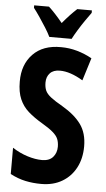

<svg xmlns="http://www.w3.org/2000/svg" viewBox="-62 -972 562 1021"><g transform="rotate(5 219.0 -461.5)"><path d="M408.2 -209Q408.2 -144.5 382.3 -95.2Q356.4 -45.9 309.3 -18.1Q262.2 9.8 198.2 9.8Q153.3 9.8 113 1.2Q72.8 -7.3 32.2 -28.8V-168.9Q71.3 -143.6 113.3 -130.4Q155.3 -117.2 190.9 -117.2Q230 -117.2 249.5 -139.6Q269 -162.1 269 -194.8Q269 -218.3 261.7 -236.1Q254.4 -253.9 233.6 -271.7Q212.9 -289.6 172.9 -313Q130.9 -337.9 100.3 -364.7Q69.8 -391.6 53.5 -429.2Q37.1 -466.8 37.1 -522.9Q36.6 -613.8 90.3 -669.4Q144 -725.1 240.2 -724.1Q283.7 -724.1 325.4 -712.4Q367.2 -700.7 405.8 -679.2L368.2 -558.1Q299.8 -599.1 245.1 -599.1Q210 -599.1 191.9 -579.6Q173.8 -560.1 173.8 -529.8Q173.8 -504.4 181.6 -486.8Q189.5 -469.2 211.2 -452.4Q232.9 -435.5 273.9 -412.1Q340.8 -373 374.5 -326.4Q408.2 -279.8 408.2 -209ZM172.9 -772.9Q163.6 -792.5 146.7 -819.6Q129.9 -846.7 111.3 -873.8Q92.8 -900.9 78.1 -919.9V-933.1H157.2Q173.8 -918 192.9 -897.2Q211.9 -876.5 231.9 -852.1Q254.9 -879.4 272.2 -897.7Q289.6 -916 308.1 -933.1H386.2V-919.9Q372.1 -900.9 354 -874.5Q335.9 -848.1 319.3 -821Q302.7 -793.9 292 -772.9Z"/></g></svg>

Font: Open Sans Condensed
Style: Bold
Weight: 700
Width: 3
Designer: Monotype Design Team
Foundry: Monotype Imaging Inc.
Version: Version 3.003; ttfautohint (v1.8.4)